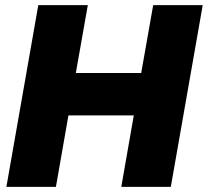

<svg xmlns="http://www.w3.org/2000/svg" viewBox="-20 -732 814 752"><path d="M649 0H455L504 -280H248L199 0H5L130 -712H324L277 -446H533L580 -712H774Z"/></svg>

Font: Creato Display Black
Style: Italic
Weight: 900
Italic angle: -10°
Version: Version 1.000